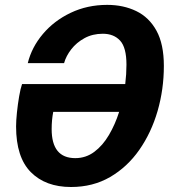

<svg xmlns="http://www.w3.org/2000/svg" viewBox="-20 -762 698 788"><path d="M271.5 5.5Q167 5.5 106.5 -55.5Q46 -116.5 46 -243Q46 -266.5 49.5 -300.2Q53 -334 58.5 -366.2Q64 -398.5 70.5 -417H494Q499 -458 499 -496.5Q499 -567 473 -595.2Q447 -623.5 402 -623.5Q360 -623.5 327 -605.5Q294 -587.5 272.5 -559.8Q251 -532 243 -503H94Q110 -568 156 -622.5Q202 -677 270.2 -709.5Q338.5 -742 420 -742Q486.5 -742 539.2 -716.5Q592 -691 622.2 -636Q652.5 -581 652.5 -491.5Q652.5 -395.5 626.8 -306.5Q601 -217.5 551.8 -147Q502.5 -76.5 432 -35.5Q361.5 5.5 271.5 5.5ZM192 -232Q192 -113 289 -113Q332.5 -113 367 -138.8Q401.5 -164.5 427 -207.8Q452.5 -251 469 -303H198.5Q192 -269.5 192 -232Z"/></svg>

Font: Epilogue
Style: Bold Italic
Weight: 700
Italic angle: -12°
Designer: Tyler Finck
Foundry: Etcetera Type Co
Version: Version 2.111; ttfautohint (v1.8.3)